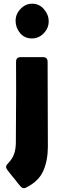

<svg xmlns="http://www.w3.org/2000/svg" viewBox="-20 -781 318 1028"><path d="M150.9 -575.2Q111.3 -575.2 87.4 -604Q63.5 -632.8 63.5 -669.9Q63.5 -705.6 90.1 -733.4Q116.7 -761.2 152.3 -761.2Q189.9 -761.2 215.3 -731.9Q240.7 -702.6 240.7 -666.5Q240.7 -630.4 214.1 -602.8Q187.5 -575.2 150.9 -575.2ZM236.3 4.9Q236.3 77.1 211.9 133.5Q187.5 189.9 119.1 223.6Q114.3 226.6 107.9 226.6Q98.6 226.6 90.3 217.3Q82.5 209 75.4 199.7Q68.4 190.4 61.5 181.6Q51.3 168.9 40.5 156Q29.8 143.1 20 129.9Q17.1 126 14.9 121.8Q12.7 117.7 12.7 112.8Q12.7 106 16.4 101.3Q20 96.7 24.4 92.3Q47.4 67.9 55.9 42.2Q64.5 16.6 64.9 -16.1Q66.4 -153.8 66.4 -291L65.9 -450.2Q65.9 -475.1 90.8 -475.1H210Q234.9 -475.1 234.9 -450.2Q234.9 -336.4 235.6 -222.7Q236.3 -108.9 236.3 4.9Z"/></svg>

Font: Belanosima SemiBold
Style: Regular
Weight: 600
Designer: The DocRepair Project, Santiago Orozco
Foundry: Google
Version: Version 2.000